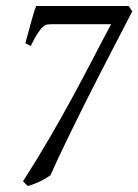

<svg xmlns="http://www.w3.org/2000/svg" viewBox="-20 -608 463 643"><path d="M422.9 -569.8Q395.5 -517.1 367.7 -463.4Q339.8 -409.7 313 -357.4Q286.1 -305.2 261.5 -255.9Q236.8 -206.5 215.6 -162.8Q194.3 -119.1 177.2 -83Q160.2 -46.9 148.9 -21Q116.7 2.4 73.2 15.1L57.1 -1Q105 -75.7 144.8 -144Q184.6 -212.4 219.7 -276.9Q254.9 -341.3 286.9 -403.1Q318.8 -464.8 352.1 -526.9H151.9Q145.5 -526.9 138.9 -526.1Q132.3 -525.4 124.5 -518.8Q116.7 -512.2 106.7 -497.3Q96.7 -482.4 83 -454.1L64.9 -462.9Q67.9 -474.1 72.5 -491Q77.1 -507.8 82 -525.9Q86.9 -543.9 91.8 -560.5Q96.7 -577.1 101.1 -587.9H411.1Z"/></svg>

Font: Gentium Plus Am
Style: Italic
Weight: 400
Italic angle: -8°
Designer: J. Victor Gaultney, Annie Olsen, Iska Routamaa, Becca Hirsbrunner
Foundry: SIL International
Version: Version 5.000